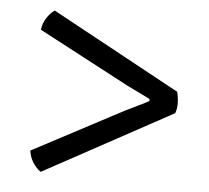

<svg xmlns="http://www.w3.org/2000/svg" viewBox="-41 -592 613 562"><g transform="rotate(5 265.0 -311.0)"><path d="M98 -73.5Q85.5 -82 75.2 -97.8Q65 -113.5 62.5 -133L330 -274.5Q343 -281 365 -291.5Q387 -302 397 -307.5V-313.5Q387 -319 365 -329.5Q343 -340 330 -346.5L62.5 -488Q65 -507.5 75.2 -523.2Q85.5 -539 98 -547.5L475.5 -342Q479.5 -327.5 480.2 -310.8Q481 -294 475.5 -279Z"/></g></svg>

Font: Signika
Style: Regular
Weight: 300
Designer: Anna Giedry
Foundry: Anna Giedry
Version: Version 2.000